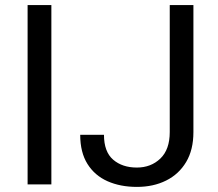

<svg xmlns="http://www.w3.org/2000/svg" viewBox="-20 -731 864 761"><path d="M183.6 -710.9V0H89.4V-710.9ZM652.8 -207.5V-710.9H746.6V-207.5Q746.6 -137.2 717.8 -88.9Q689 -40.5 638.4 -15.4Q587.9 9.8 522.5 9.8Q457 9.8 406.2 -12.7Q355.5 -35.2 326.7 -81.1Q297.9 -127 297.9 -196.8H392.1Q392.1 -129.4 428.5 -98.1Q464.8 -66.9 522.5 -66.9Q578.1 -66.9 615.5 -102.5Q652.8 -138.2 652.8 -207.5Z"/></svg>

Font: Vazirmatn RD UI FD
Style: Regular
Weight: 400
Designer: Saber Rastikerdar
Foundry: Saber Rastikerdar
Version: Version 33.003